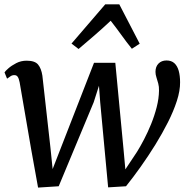

<svg xmlns="http://www.w3.org/2000/svg" viewBox="-20 -840 850 870"><path d="M152.5 10 121.5 -162 69 -467Q65.5 -484.5 60.2 -492Q55 -499.5 46 -499.5Q35.5 -500 27.8 -494.5Q20 -489 12 -483.5L0.5 -512Q4 -518 18.2 -530.5Q32.5 -543 53.8 -554Q75 -565 101 -565Q138 -565 152.5 -547.5Q167 -530 172 -497.5L208.5 -171.5L218.5 -74L258 -175.5L406 -555.5H502.5L539.5 -166L548 -72.5L600.5 -151.5Q615.5 -175.5 632.5 -208Q649.5 -240.5 664.8 -278Q680 -315.5 690 -354.5Q700 -393.5 700.5 -429.5Q701 -447 697 -461.8Q693 -476.5 688.8 -489.5Q684.5 -502.5 684.5 -514.5Q684.5 -538 698.2 -552Q712 -566 734.5 -566Q756.5 -566 770 -553.8Q783.5 -541.5 789.8 -519.2Q796 -497 796 -467.5Q796.5 -429.5 781.5 -383Q766.5 -336.5 741 -286Q715.5 -235.5 683.8 -184.2Q652 -133 617.8 -84.8Q583.5 -36.5 551 4L470 9L434 -377L428.5 -451.5L404.5 -376.5L246 4ZM336 -618 304 -642.5 457 -820.5H520.5L613 -642L577.5 -619Q552.5 -650 529.8 -681.8Q507 -713.5 481.5 -746Q447 -713.5 410.2 -681.5Q373.5 -649.5 336 -618Z"/></svg>

Font: Merriweather 24pt
Style: Italic
Weight: 400
Italic angle: -7.8°
Designer: Eben Sorkin
Foundry: Eben Sorkin
Version: Version 2.101